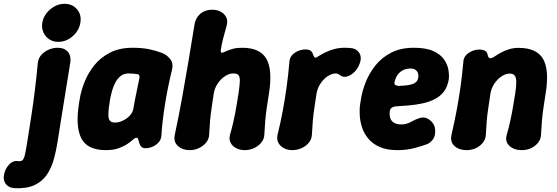

<svg xmlns="http://www.w3.org/2000/svg" viewBox="-137 -770 2928 1009"><path d="M-59.2 219Q-89.6 217.4 -105.1 198.7Q-120.6 180 -116.6 153Q-111.8 120.2 -90.8 96.3Q-69.8 72.4 -41 76.6Q-25.4 79.2 -17.8 70.8Q-10.2 62.4 -5.3 39.9Q-0.4 17.4 5.8 -21Q17.8 -96 28 -162.9Q38.2 -229.8 46.4 -296.8Q54.6 -363.8 61.6 -438.2Q64.2 -463.2 79.6 -480.9Q95 -498.6 118.3 -508.8Q141.6 -519 166 -519Q201.6 -519 219.8 -497.3Q238 -475.6 232.2 -440Q220.2 -365 209.2 -298Q198.2 -231 187.5 -163.5Q176.8 -96 164.8 -21Q157.8 24.2 145.5 68.3Q133.2 112.4 109.8 147.3Q86.4 182.2 46 201.9Q5.6 221.6 -59.2 219ZM169.4 -550Q142 -550 121.5 -563.7Q101 -577.4 91 -600Q81 -622.6 85.2 -650Q90 -678.4 107.6 -700.8Q125.2 -723.2 149.9 -736.6Q174.6 -750 202 -750Q243.6 -750 268.1 -720.8Q292.6 -691.6 285.2 -650Q281 -622.6 263.9 -600Q246.8 -577.4 222.3 -563.7Q197.8 -550 169.4 -550Z M419.2 19Q322.4 19 290.6 -42.8Q258.8 -104.6 278 -225L282 -250Q288.6 -292 307.1 -338.8Q325.6 -385.6 358.2 -426.5Q390.8 -467.4 440.8 -493.2Q490.8 -519 559.8 -519Q610.8 -519 647.8 -511.1Q684.8 -503.2 713.4 -492.2Q740.4 -481.6 757.6 -459.5Q774.8 -437.4 767.4 -405.6Q755.4 -356.6 745.8 -308.8Q736.2 -261 729.2 -216.3Q722.2 -171.6 717.7 -131.5Q713.2 -91.4 711.2 -58Q709 -27.6 683 -9.3Q657 9 626.8 9Q614.2 9 606.6 1.9Q599 -5.2 595.2 -17.6Q591 -30.4 589.2 -38.2Q587.4 -46 579.2 -46Q572.6 -46 561.7 -36Q550.8 -26 532.4 -13.5Q514 -1 486.4 9Q458.8 19 419.2 19ZM467.4 -126Q486.8 -126 508 -135.8Q529.2 -145.6 545 -162.4Q560.8 -179.2 564 -200Q568.8 -227.6 573.1 -250.1Q577.4 -272.6 582.4 -295.1Q587.4 -317.6 592.6 -345.2Q602.4 -379.4 585.2 -380.2Q577.4 -381.6 564.7 -382.8Q552 -384 538.2 -384Q513.8 -384 496.7 -370.2Q479.6 -356.4 468.5 -334.9Q457.4 -313.4 451.3 -290.7Q445.2 -268 442 -250L438 -225Q430.2 -177.2 433.8 -151.6Q437.4 -126 467.4 -126Z M859.8 19Q822.2 19 797.9 -3Q773.6 -25 781.6 -61.8Q803 -162.2 820 -256.4Q837 -350.6 853 -445.3Q869 -540 885 -640Q890.2 -675.6 915.4 -697.3Q940.6 -719 978.2 -719Q1003.2 -719 1022.8 -708.5Q1042.4 -698 1051.6 -680Q1060.8 -662 1054.4 -637Q1044.4 -600 1036.7 -571.4Q1029 -542.8 1025 -517.4Q1022.2 -502.8 1023.6 -497.5Q1025 -492.2 1030.8 -492.8Q1038.2 -494.6 1051.9 -501.1Q1065.6 -507.6 1086.2 -513.3Q1106.8 -519 1135.2 -519Q1229.6 -519 1262.9 -460.9Q1296.2 -402.8 1276.4 -279Q1269.8 -237 1264.9 -203.6Q1260 -170.2 1257.1 -137.6Q1254.2 -105 1252.2 -63.6Q1251.6 -39.6 1236.3 -20.8Q1221 -2 1197.9 8.5Q1174.8 19 1149.8 19Q1124.2 19 1103.9 8.5Q1083.6 -2 1074.4 -20.8Q1065.2 -39.6 1072.2 -63.6Q1081.2 -94.4 1087.2 -120.3Q1093.2 -146.2 1098 -170.7Q1102.8 -195.2 1107.1 -221.6Q1111.4 -248 1116.4 -279Q1123.2 -322.8 1123.4 -345.4Q1123.6 -368 1115.6 -376Q1107.6 -384 1088.6 -384Q1067.2 -384 1045.3 -369.6Q1023.4 -355.2 1007.3 -331.4Q991.2 -307.6 986.4 -279Q980.4 -237 975.2 -203.6Q970 -170.2 967.1 -137.6Q964.2 -105 962.2 -63.6Q961.6 -39.6 946.3 -20.8Q931 -2 907.9 8.5Q884.8 19 859.8 19Z M1398.2 19Q1374.8 19 1355.2 8.8Q1335.6 -1.4 1325.9 -19.6Q1316.2 -37.8 1321.6 -61.8Q1338.6 -131.2 1349.8 -192Q1361 -252.8 1369.4 -314.1Q1377.8 -375.4 1383.8 -443.8Q1385 -474 1411.4 -492.1Q1437.8 -510.2 1467.6 -510.2Q1485.6 -510.2 1495 -503.7Q1504.4 -497.2 1507.8 -484.2Q1511.8 -474.2 1515.2 -469.8Q1518.6 -465.4 1525 -467.8Q1532.8 -472 1546.1 -480.2Q1559.4 -488.4 1578.4 -497.3Q1597.4 -506.2 1621.4 -512.6Q1645.4 -519 1674.8 -519Q1684.6 -519 1693.5 -518.5Q1702.4 -518 1709.4 -517Q1740.2 -513.2 1753.6 -487.2Q1767 -461.2 1746.4 -420.8Q1737.8 -402.4 1720.7 -387.2Q1703.6 -372 1684.3 -367.4Q1665 -362.8 1649.2 -375.4Q1645.6 -378.6 1640 -381.3Q1634.4 -384 1628.2 -384Q1606.8 -384 1585.1 -369.6Q1563.4 -355.2 1547.6 -331.4Q1531.8 -307.6 1526.4 -279Q1520.4 -237 1515.2 -203.6Q1510 -170.2 1507.1 -137.6Q1504.2 -105 1502.2 -63.6Q1501.6 -39.6 1486.5 -20.8Q1471.4 -2 1447.8 8.5Q1424.2 19 1398.2 19Z M1952.2 19Q1897 19 1859.7 2.9Q1822.4 -13.2 1799.4 -40.4Q1776.4 -67.6 1765.9 -99.7Q1755.4 -131.8 1753.5 -164.7Q1751.6 -197.6 1756 -225L1760 -250Q1766.6 -292 1785.1 -338.8Q1803.6 -385.6 1836.2 -426.5Q1868.8 -467.4 1918.8 -493.2Q1968.8 -519 2037.8 -519Q2101.8 -519 2139.8 -501.7Q2177.8 -484.4 2196.3 -458Q2214.8 -431.6 2219.5 -403Q2224.2 -374.4 2221.2 -352Q2214.8 -313 2194.9 -287.7Q2175 -262.4 2145.9 -248.1Q2116.8 -233.8 2082.6 -226.5Q2048.4 -219.2 2013.6 -216.2Q1978.8 -213.2 1947.4 -211.4Q1928 -209.6 1920.5 -202.9Q1913 -196.2 1911.4 -185.8Q1908.8 -165 1914 -149.2Q1919.2 -133.4 1934 -124.7Q1948.8 -116 1973.8 -116Q1998.6 -116 2023.5 -129.8Q2048.4 -143.6 2066.8 -149.2Q2087.8 -156.2 2105.8 -148.6Q2123.8 -141 2136.1 -124.8Q2148.4 -108.6 2149.6 -89.2Q2152.2 -56 2138.5 -37.9Q2124.8 -19.8 2109 -13Q2089.2 -5.4 2046.3 6.8Q2003.4 19 1952.2 19ZM1958.8 -318.6Q2016 -320.2 2037.3 -330.8Q2058.6 -341.4 2060.8 -360.8Q2063.2 -375.8 2059.1 -386.7Q2055 -397.6 2045.4 -403.8Q2035.8 -410 2020.8 -410Q1997.6 -410 1979.8 -400.6Q1962 -391.2 1951 -374.5Q1940 -357.8 1935.6 -334.6Q1935 -326.4 1942.6 -322.2Q1950.2 -318 1958.8 -318.6Z M2297.8 -443.2Q2299 -473.4 2325.4 -491.5Q2351.8 -509.6 2381.6 -509.6Q2399.6 -509.6 2411.4 -503.4Q2423.2 -497.2 2426 -480.6Q2427.6 -471.2 2432.8 -466.5Q2438 -461.8 2449.2 -466Q2455.8 -468.4 2467.6 -476.6Q2479.4 -484.8 2497.2 -494.3Q2515 -503.8 2537.8 -511.1Q2560.6 -518.4 2588.8 -518.4Q2683.2 -518.4 2716.9 -460.3Q2750.6 -402.2 2730.4 -278.4Q2723.8 -236.4 2718.9 -203Q2714 -169.6 2711.1 -136.8Q2708.2 -104 2706.2 -62.6Q2705.6 -39.2 2690.8 -20.4Q2676 -1.6 2653.7 8.7Q2631.4 19 2605.2 19Q2563.6 19 2539.6 -4Q2515.6 -27 2526.2 -62.6Q2535.2 -93.4 2541.2 -119.5Q2547.2 -145.6 2552 -169.9Q2556.8 -194.2 2561.1 -220.8Q2565.4 -247.4 2570.4 -278.4Q2580 -337.6 2573.7 -360.5Q2567.4 -383.4 2542.2 -383.4Q2520.8 -383.4 2499.1 -369Q2477.4 -354.6 2461.3 -330.8Q2445.2 -307 2440.4 -278.4Q2434.4 -236.4 2429.2 -203Q2424 -169.6 2421.1 -136.8Q2418.2 -104 2416.2 -62.6Q2415.6 -39.2 2400.8 -20.4Q2386 -1.6 2363.7 8.7Q2341.4 19 2315.2 19Q2275.4 19 2251.5 -2.8Q2227.6 -24.6 2235.6 -60.8Q2251.6 -130.2 2263 -191Q2274.4 -251.8 2283.1 -313.3Q2291.8 -374.8 2297.8 -443.2Z"/></svg>

Font: Winky Sans
Style: Italic
Weight: 400
Italic angle: -8.97852°
Designer: Simon Atzbach
Foundry: typofactur
Version: Version 1.205